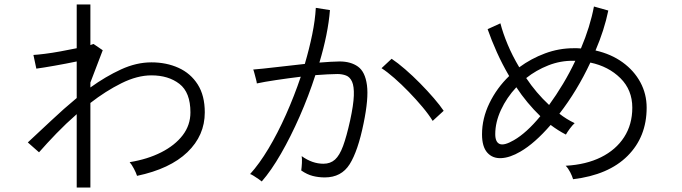

<svg xmlns="http://www.w3.org/2000/svg" viewBox="-20 -803 3040 856"><path d="M322 33V-294Q274 -252 231.5 -208Q189 -164 154 -124L104 -168Q154 -214 209 -266Q264 -318 322 -366V-529Q274 -519 223 -510Q172 -501 142 -497L129 -558Q147 -559 179.5 -563Q212 -567 250 -574Q288 -581 322 -588V-783H383V-602Q388 -604 391 -605Q394 -606 397 -607L438 -579L383 -435V-413Q451 -462 519.5 -493.5Q588 -525 655 -525Q722 -525 776 -500.5Q830 -476 861.5 -426.5Q893 -377 893 -302Q893 -199 815.5 -124.5Q738 -50 591 -19Q587 -32 577 -51Q567 -70 558 -80Q638 -93 699 -124Q760 -155 794.5 -200Q829 -245 829 -302Q829 -391 780 -429Q731 -467 655 -467Q592 -467 521.5 -432Q451 -397 383 -344V33Z M1147 6Q1144 3 1133 -4.5Q1122 -12 1111 -19Q1100 -26 1095 -27Q1136 -72 1177 -140.5Q1218 -209 1255 -292Q1292 -375 1321 -461Q1264 -454 1210.5 -446Q1157 -438 1125 -431Q1125 -436 1121.5 -449Q1118 -462 1114.5 -475.5Q1111 -489 1109 -493Q1147 -496 1210.5 -503.5Q1274 -511 1339 -518Q1359 -586 1372 -649.5Q1385 -713 1388 -768L1451 -758Q1447 -706 1435 -646.5Q1423 -587 1404 -524Q1430 -526 1453.5 -527.5Q1477 -529 1494 -529Q1544 -529 1576 -506Q1608 -483 1616 -423.5Q1624 -364 1601 -253Q1576 -130 1539 -71Q1502 -12 1428 -12Q1400 -12 1374.5 -18.5Q1349 -25 1323 -43Q1325 -57 1326 -76Q1327 -95 1325 -107Q1372 -73 1422 -73Q1453 -73 1473.5 -91.5Q1494 -110 1509.5 -152Q1525 -194 1541 -266Q1556 -335 1557.5 -376.5Q1559 -418 1549.5 -439Q1540 -460 1522.5 -466.5Q1505 -473 1484 -473Q1465 -473 1440 -471.5Q1415 -470 1386 -468Q1356 -375 1316 -284Q1276 -193 1232.5 -117.5Q1189 -42 1147 6ZM1909 -264Q1892 -292 1863.5 -326Q1835 -360 1802.5 -393.5Q1770 -427 1738 -455Q1706 -483 1681 -499L1726 -541Q1753 -523 1786.5 -494Q1820 -465 1853 -431.5Q1886 -398 1914 -365.5Q1942 -333 1958 -309Z M2535 -4Q2531 -18 2522 -35.5Q2513 -53 2502 -64Q2593 -69 2659.5 -102Q2726 -135 2762.5 -191.5Q2799 -248 2799 -323Q2799 -402 2746 -454.5Q2693 -507 2612 -524Q2553 -398 2474 -296Q2506 -271 2542 -254Q2532 -245 2520.5 -229.5Q2509 -214 2503 -203Q2468 -221 2435 -246Q2364 -164 2300 -127Q2254 -100 2215 -98Q2176 -96 2152.5 -122.5Q2129 -149 2129 -204Q2129 -275 2162 -343Q2195 -411 2250 -464Q2219 -517 2195 -570.5Q2171 -624 2154 -673L2211 -699Q2222 -656 2243 -605.5Q2264 -555 2295 -503Q2348 -542 2410 -565Q2472 -588 2537 -588Q2545 -588 2553.5 -588Q2562 -588 2570 -587Q2611 -684 2628 -774L2692 -756Q2683 -712 2668.5 -667Q2654 -622 2635 -578Q2705 -562 2756 -525Q2807 -488 2835 -436Q2863 -384 2863 -323Q2863 -193 2778 -108Q2693 -23 2535 -4ZM2271 -178Q2327 -210 2389 -285Q2359 -314 2332 -346.5Q2305 -379 2282 -414Q2239 -368 2213.5 -313Q2188 -258 2188 -205Q2188 -169 2208 -161Q2228 -153 2271 -178ZM2428 -335Q2460 -379 2490 -429Q2520 -479 2545 -532H2537Q2479 -533 2424.5 -511.5Q2370 -490 2326 -455Q2370 -389 2428 -335Z"/></svg>

Font: Zen Kaku Gothic New
Style: Regular
Weight: 400
Designer: Yoshimichi Ohira
Foundry: Positype
Version: Version 1.001